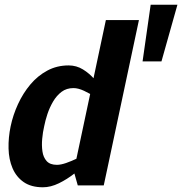

<svg xmlns="http://www.w3.org/2000/svg" viewBox="-20 -785 771 813"><path d="M292.3 -60 428.3 -700H568.3L434.3 -70ZM292.3 -60 434.3 -70 419.3 0H309.3ZM397.3 -163.3 407.3 -160Q407.3 -160 392.7 -143Q378 -126 352.8 -101Q327.7 -76 296 -51Q264.3 -26 229.5 -9Q194.7 8 161.7 8L221.3 -87Q237.3 -87 260 -94.8Q282.7 -102.7 306.7 -114.2Q330.7 -125.7 351 -136.7Q371.3 -147.7 384.3 -155.5Q397.3 -163.3 397.3 -163.3ZM434.3 -336.7Q434.3 -336.7 419.8 -348.2Q405.3 -359.7 382.8 -374.3Q360.3 -389 335.8 -400.5Q311.3 -412 291 -412L270.7 -508Q303.7 -508 331.3 -491Q359 -474 380.3 -449Q401.7 -424 416 -399Q430.3 -374 438 -357Q445.7 -340 445.7 -340ZM291 -412Q261.7 -412 240.7 -396.2Q219.7 -380.3 204.8 -355Q190 -329.7 180.8 -302Q171.7 -274.3 167 -250Q161.3 -225.7 158.7 -197.5Q156 -169.3 159.7 -144Q163.3 -118.7 177.7 -102.8Q192 -87 221.3 -87L161.7 8Q112 8 80.3 -14Q48.7 -36 33 -73Q17.3 -110 16.2 -156Q15 -202 25 -250Q35 -298 56.2 -344Q77.3 -390 108.3 -427Q139.3 -464 180.2 -486Q221 -508 270.7 -508ZM618 -765H731.3L663.7 -525H583.7Z"/></svg>

Font: Epunda Sans Light
Style: Italic
Weight: 300
Italic angle: -12.0243°
Designer: Simon Atzbach
Foundry: typofactur
Version: Version 2.204